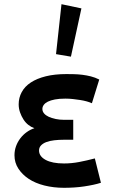

<svg xmlns="http://www.w3.org/2000/svg" viewBox="-20 -884 542 915"><path d="M461 -13Q446 -8 425 -3.5Q404 1 380.5 4.5Q357 8 332.5 9.5Q308 11 285 11Q235 11 191.5 0Q148 -11 117 -31.5Q86 -52 67.5 -80.5Q49 -109 49 -144Q49 -167 56.5 -187.5Q64 -208 77 -225Q90 -242 107.5 -254.5Q125 -267 144 -273Q129 -278 115.5 -288.5Q102 -299 92 -314.5Q82 -330 75.5 -348.5Q69 -367 69 -387Q69 -418 83.5 -445Q98 -472 127 -491Q156 -510 198.5 -520.5Q241 -531 297 -531Q314 -531 333.5 -530.5Q353 -530 373 -527.5Q393 -525 413 -520Q433 -515 453 -505L418 -392Q407 -397 392.5 -401Q378 -405 361.5 -407.5Q345 -410 327.5 -412Q310 -414 292 -414Q262 -414 241.5 -410Q221 -406 208 -399.5Q195 -393 188.5 -384Q182 -375 182 -365Q182 -353 190 -343.5Q198 -334 212 -327.5Q226 -321 245 -317Q264 -313 285 -313H329V-218H284Q260 -218 238.5 -215.5Q217 -213 201 -207Q185 -201 175.5 -191Q166 -181 166 -167Q166 -139 197.5 -122Q229 -105 285 -105Q321 -105 357.5 -112Q394 -119 432 -129ZM368 -844 318 -614 247 -626 273 -864Z"/></svg>

Font: Rising Sun
Style: Bold
Weight: 700
Designer: Matt McInerney, Pablo Impallari, Rodrigo Fuenzalida (Raleway font), Stephen Hutchings (Greek), Cristiano Sobral (main ch
Foundry: The Rising Sun Project Authors
Version: Version 4.327; ttfautohint (v1.8.4.7-5d5b-dirty)